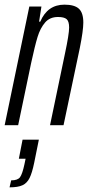

<svg xmlns="http://www.w3.org/2000/svg" viewBox="-23 -538 383 825"><path d="M103 -510H155L145 -445H150Q181 -518 254 -518Q297 -518 316 -500.5Q335 -483 335 -441Q335 -407 320 -332L250 0H192L256 -307Q274 -391 274 -420Q274 -446 263.5 -455.5Q253 -465 226 -465Q191 -465 170.5 -441Q150 -417 138.5 -379.5Q127 -342 111 -268L55 0H-3ZM82 168 87 144H58L74 62H144L124 161Q115 205 104 227Q93 249 73.5 258Q54 267 18 267L25 237Q53 237 63 223.5Q73 210 82 168Z"/></svg>

Font: Saira Ultra Condensed
Style: Italic
Weight: 400
Width: 1
Italic angle: -12°
Designer: Hector Gatti with collaboration of the Omnibus-Type team
Foundry: Omnibus-Type
Version: Version 1.001; ttfautohint (v1.8)